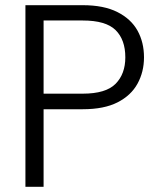

<svg xmlns="http://www.w3.org/2000/svg" viewBox="-20 -720 629 740"><path d="M78 0V-700H299Q380 -700 432.5 -673.5Q485 -647 510 -602Q535 -557 535 -499Q535 -443 510 -397.5Q485 -352 433 -325.5Q381 -299 299 -299H148V0ZM148 -359H299Q388 -359 425.5 -397Q463 -435 463 -499Q463 -567 425.5 -604Q388 -641 299 -641H148Z"/></svg>

Font: Host Grotesk Light Light
Style: Regular
Weight: 300
Version: Version 1.003